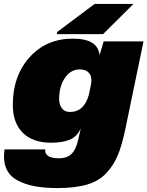

<svg xmlns="http://www.w3.org/2000/svg" viewBox="-38 -750 748 974"><path d="M598 -96Q581 -15 560.5 35.5Q540 86 502.5 127Q465 168 404.5 186Q344 204 254 204Q187 204 137 194.5Q87 185 48 163.5Q9 142 -7 102.5Q-23 63 -15 8H192Q188 28 205.5 40.5Q223 53 261 53Q303 53 325.5 30Q348 7 358 -39L372 -99Q353 -57 316 -41.5Q279 -26 221 -26Q129 -26 78 -76Q27 -126 27 -218Q27 -365 112 -459.5Q197 -554 332 -554Q459 -554 467 -470L488 -540H690ZM251 -577V-587L442 -730H639L485 -577ZM262 -248Q262 -219 276 -200.5Q290 -182 317 -182Q389 -182 413 -270L415 -280L414 -275Q414 -276 414.5 -277.5Q415 -279 415 -280L422 -314L423 -318Q431 -358 415 -378Q399 -398 367 -398Q321 -398 291.5 -355Q262 -312 262 -248Z"/></svg>

Font: Nacelle Black
Style: Italic
Weight: 900
Italic angle: -12°
Designer: Sora Sagano
Foundry: Sora Sagano
Version: Version 1.000;FEAKit 1.0